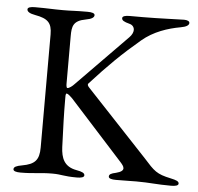

<svg xmlns="http://www.w3.org/2000/svg" viewBox="-49 -705 786 761"><g transform="rotate(5 344.0 -325.0)"><path d="M60 5C114 5 137 -2 186 -2C224 -2 230 5 284 5C301 5 313 2 313 -6C313 -15 303 -20 280 -24C230 -33 218 -67 216 -110C213 -190 211 -239 211 -302C211 -309 210 -323 215 -323C220 -323 230 -314 238 -306L450 -72C458 -63 465 -55 465 -47C465 -39 457 -32 437 -27C418 -23 410 -19 410 -10C410 -2 422 1 439 1C484 1 495 0 520 0C575 0 600 5 659 5C676 5 688 2 688 -6C688 -15 678 -19 655 -24C598 -36 588 -47 545 -95L303 -353C296 -360 293 -366 298 -371C368 -448 418 -497 490 -558C536 -597 592 -615 642 -624C665 -628 675 -635 675 -644C675 -651 666 -655 653 -655C640 -655 548 -651 491 -651H437C420 -651 408 -648 408 -640C408 -631 416 -626 439 -620C451 -617 458 -608 458 -597C458 -588 453 -577 443 -567L243 -363C236 -355 223 -345 216 -345C211 -345 211 -359 211 -364V-551C211 -590 215 -613 265 -622C288 -626 298 -633 298 -642C298 -650 286 -653 269 -653C215 -653 210 -651 172 -651C128 -651 114 -653 60 -653C43 -653 31 -650 31 -642C31 -633 41 -626 64 -622C114 -613 131 -597 131 -551V-101C131 -51 114 -33 64 -24C41 -20 31 -15 31 -6C31 2 43 5 60 5Z"/></g></svg>

Font: EB Garamond
Style: Regular
Weight: 400
Designer: Georg Duffner and Octavio Pardo
Foundry: Georg Duffner
Version: Version 1.000;PS 001.000;hotconv 1.0.88;makeotf.lib2.5.64775